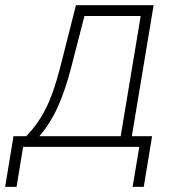

<svg xmlns="http://www.w3.org/2000/svg" viewBox="-95 -566 656 740"><path d="M-75.2 154.3 -43 -41H5.9Q50.3 -85.9 81.1 -146.7Q111.8 -207.5 136.7 -305.2L197.8 -545.9H497.1L413.1 -41H491.2L459 154.3H416L441.9 0H-5.9L-31.2 154.3ZM56.6 -41H370.1L447.3 -504.4H230.5L179.2 -305.2Q156.7 -218.3 127.9 -154.3Q99.1 -90.3 56.6 -41Z"/></svg>

Font: Inter Display Extra Light
Style: Italic
Weight: 200
Italic angle: -9.39999°
Designer: Rasmus Andersson
Foundry: rsms
Version: Version 4.000;git-4fc901f